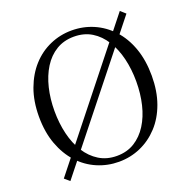

<svg xmlns="http://www.w3.org/2000/svg" viewBox="-136 -888 1038 1046"><g transform="rotate(-20 383.5 -365.5)"><path d="M696 -729 97 24 68 -1 667 -755ZM146 -364Q146 -293 161 -230.5Q176 -168 206 -120.5Q236 -73 280.5 -45.5Q325 -18 383 -18Q442 -18 486 -45.5Q530 -73 560 -120.5Q590 -168 605 -230.5Q620 -293 620 -364Q620 -434 605 -496.5Q590 -559 560 -607Q530 -655 486 -682Q442 -709 383 -709Q325 -709 280.5 -682Q236 -655 206 -607Q176 -559 161 -496.5Q146 -434 146 -364ZM383 -745Q450 -745 509 -719.5Q568 -694 613.5 -645Q659 -596 684.5 -525Q710 -454 710 -364Q710 -275 684.5 -204.5Q659 -134 613.5 -85Q568 -36 509 -10Q450 16 383 16Q317 16 257.5 -9.5Q198 -35 153 -84Q108 -133 82 -203.5Q56 -274 56 -364Q56 -453 82 -523.5Q108 -594 153 -643.5Q198 -693 257.5 -719Q317 -745 383 -745Z"/></g></svg>

Font: Noto Serif SC
Style: Regular
Weight: 400
Designer: Ryoko NISHIZUKA 西塚涼子 (kana & ideographs); Frank Grießhammer (Latin, Greek & Cyrillic); Wenlong ZHANG 张文龙 (bopomofo); San
Foundry: Adobe
Version: Version 2.002-H1;hotconv 1.1.0;makeotfexe 2.6.0